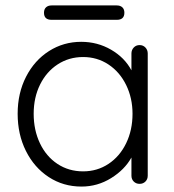

<svg xmlns="http://www.w3.org/2000/svg" viewBox="-20 -677 642 707"><path d="M524 -480V-30Q524 -17 515.5 -8.5Q507 0 494 0Q481 0 472.5 -8.5Q464 -17 464 -30V-97Q439 -52 389 -21Q339 10 280 10Q213 10 159.5 -25Q106 -60 75.5 -121Q45 -182 45 -258Q45 -334 76 -394.5Q107 -455 160.5 -489Q214 -523 279 -523Q339 -523 389 -494Q439 -465 464 -418V-480Q464 -493 472.5 -502Q481 -511 494 -511Q507 -511 515.5 -502Q524 -493 524 -480ZM468 -258Q468 -316 444.5 -364Q421 -412 379.5 -439.5Q338 -467 286 -467Q234 -467 192.5 -440Q151 -413 127.5 -365.5Q104 -318 104 -258Q104 -198 127 -149.5Q150 -101 191.5 -73.5Q233 -46 286 -46Q338 -46 379.5 -73.5Q421 -101 444.5 -149.5Q468 -198 468 -258ZM142 -630Q142 -643 149.5 -650Q157 -657 170 -657H410Q423 -657 430.5 -650Q438 -643 438 -630Q438 -604 410 -604H170Q142 -604 142 -630Z"/></svg>

Font: Quicksand
Style: Regular
Weight: 400
Designer: Andrew Paglinawan
Foundry: Andrew Paglinawan
Version: Version 3.000